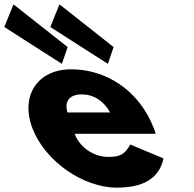

<svg xmlns="http://www.w3.org/2000/svg" viewBox="-185 -846 888 881"><path d="M529.6 -232C528.3 -238 524.1 -249 521.4 -256C452 -436 297.6 -528 141.6 -528C-13.4 -528 -93.4 -406 -35.6 -256C21.8 -107 195.8 15 350.8 15C464.8 15 544.5 -22 565.2 -119L412.5 -183C387.2 -137 366.5 -126 309.5 -126C264.5 -126 188.1 -153 157.6 -232ZM124.9 -330C109.8 -377 129.9 -413 190.9 -413C242.9 -413 291.1 -384 319.9 -330ZM125.3 -630 99 -553 -165.2 -722 -123.2 -826ZM336.3 -630 310 -553 45.8 -722 87.8 -826Z"/></svg>

Font: Hussar
Style: BdOpOblFour
Weight: 700
Foundry: Cannot Into Space Fonts
Version: Version 2.00